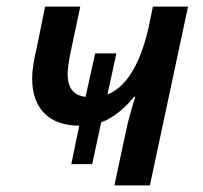

<svg xmlns="http://www.w3.org/2000/svg" viewBox="-20 -559 612 579"><path d="M357 -150 325 0H432L547 -539H441L429 -480C402 -358 357 -295 304 -274L331 -398H267L238 -267C201 -271 184 -295 184 -335C184 -349 187 -371 192 -397L222 -539H116L90 -411C82 -378 77 -348 77 -322C77 -230 130 -180 219 -180L195 -64H258L285 -190C323 -204 358 -234 384 -267H388C377 -233 366 -195 357 -150Z"/></svg>

Font: Noto Sans Medium
Style: Italic
Weight: 500
Italic angle: -12°
Designer: Monotype Design Team
Foundry: Monotype Imaging Inc.
Version: Version 2.013